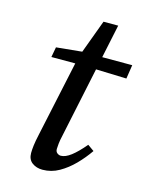

<svg xmlns="http://www.w3.org/2000/svg" viewBox="-93 -623 535 694"><g transform="rotate(15 174.5 -276.0)"><path d="M59 -391 66 -429 188 -441V-438H349L341 -386L184 -391ZM88 -109 154 -417 208 -563H263L171 -126Q167 -109 165.5 -95.5Q164 -82 164 -75Q164 -65 170.5 -60Q177 -55 184 -55Q201 -55 222 -71Q243 -87 270 -119L294 -102Q274 -73 249 -47.5Q224 -22 195 -5.5Q166 11 133 11Q110 11 94 -1Q78 -13 78 -37Q78 -49 80 -65.5Q82 -82 88 -109Z"/></g></svg>

Font: Lisu Bosa Medium
Style: Italic
Weight: 500
Italic angle: -19°
Designer: David Morse, Annie Olsen, Victor Gaultney, Frank Grießhammer (Latin)
Foundry: SIL International
Version: Version 2.000